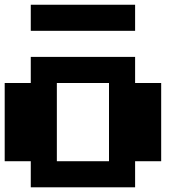

<svg xmlns="http://www.w3.org/2000/svg" viewBox="-20 -798 818 818"><path d="M111.1 -111.1H0V-444.4H111.1V-555.6H555.6V-444.4H666.7V-111.1H555.6V0H111.1ZM111.1 -666.7V-777.8H555.6V-666.7ZM444.4 -444.4H222.2V-111.1H444.4Z"/></svg>

Font: Pixeloid Sans
Style: Bold
Weight: 700
Monospace: yes
Designer: GGBot
Version: 0.3